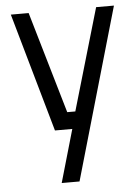

<svg xmlns="http://www.w3.org/2000/svg" viewBox="-52 -541 586 805"><g transform="rotate(-5 241.0 -139.0)"><path d="M24 -500 166 0H239L175 222H250L458 -500H383L258 -72H224L99 -500Z"/></g></svg>

Font: TitilliumText22L
Style: 400 wt
Weight: 400
Designer: Campivisivi
Foundry: Campivisivi
Version: 1.000